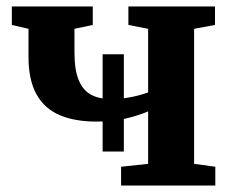

<svg xmlns="http://www.w3.org/2000/svg" viewBox="-20 -573 721 593"><path d="M354 0V-58L437.5 -67V-229Q406 -215.5 366.8 -206.5Q327.5 -197.5 277.5 -197.5Q211.5 -197.5 164.8 -217.2Q118 -237 93 -281.2Q68 -325.5 68 -398.5V-484L16.5 -496V-553H266.5V-496L210 -484V-412Q210 -355.5 223.8 -324Q237.5 -292.5 262.5 -279.8Q287.5 -267 322.5 -267Q345.5 -267 367.8 -270.2Q390 -273.5 408.5 -278.5Q427 -283.5 437.5 -287.5V-484L376.5 -496V-553H644V-496L579.5 -484V-67L645 -58V0ZM297 -105V-405.5H362.5V-105Z"/></svg>

Font: Merriweather 24pt
Style: Bold
Weight: 700
Designer: Eben Sorkin
Foundry: Eben Sorkin
Version: Version 2.100